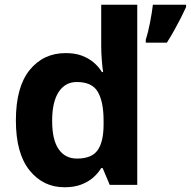

<svg xmlns="http://www.w3.org/2000/svg" viewBox="-20 -780 805 810"><path d="M252 10Q162 10 104.5 -61.5Q47 -133 47 -272Q47 -413 105 -484.5Q163 -556 257 -556Q296 -556 324.5 -545.5Q353 -535 374.5 -517Q396 -499 410 -476H415Q412 -494 409.5 -526.5Q407 -559 407 -586V-760H559V0H443L413 -71H407Q393 -48 372 -30Q351 -12 321.5 -1Q292 10 252 10ZM305 -111Q367 -111 392 -146.5Q417 -182 417 -255V-271Q417 -350 393 -392Q369 -434 304 -434Q255 -434 227.5 -392Q200 -350 200 -270Q200 -190 227.5 -150.5Q255 -111 305 -111ZM765 -750Q755 -728 742.5 -703.5Q730 -679 715.5 -653Q701 -627 684 -600H595V-613Q600 -628 604.5 -646.5Q609 -665 613 -685Q617 -705 620 -724.5Q623 -744 625 -760H765Z"/></svg>

Font: Noto Sans Khmer
Style: Bold
Weight: 700
Version: Version 2.003